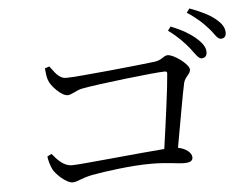

<svg xmlns="http://www.w3.org/2000/svg" viewBox="-51 -850 1103 851"><g transform="rotate(-5 500.0 -424.5)"><path d="M810 -608C829 -583 842 -561 856 -561C871 -561 880 -570 880 -587C880 -606 870 -624 846 -646C820 -670 783 -693 731 -713L718 -696C762 -664 789 -634 810 -608ZM901 -688C923 -664 932 -640 949 -640C964 -640 972 -649 972 -665C972 -686 962 -705 935 -727C911 -748 872 -767 821 -786L808 -768C855 -737 879 -713 901 -688ZM137 -187C138 -174 145 -146 154 -129C167 -104 212 -63 239 -63C261 -63 274 -77 327 -88C386 -99 505 -115 590 -115C665 -115 708 -105 738 -105C766 -105 777 -112 777 -128C777 -148 751 -169 717 -175C738 -290 759 -414 769 -458C775 -486 800 -495 800 -516C800 -540 734 -588 707 -588C688 -588 681 -568 646 -564C584 -556 302 -527 251 -527C216 -527 200 -560 180 -584L160 -577C161 -562 164 -536 169 -524C177 -498 223 -450 250 -450C268 -450 291 -468 314 -473C385 -487 645 -517 688 -517C696 -517 699 -514 698 -506C694 -448 673 -294 656 -175C546 -167 281 -139 243 -139C204 -139 178 -171 156 -197Z"/></g></svg>

Font: Harano Aji Mincho KR
Style: Regular
Weight: 400
Foundry: Masamichi Hosoda
Version: HaranoAjiMinchoKR-Regular version 20230610;ttx 4.39.4